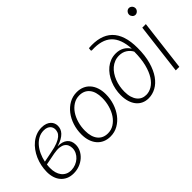

<svg xmlns="http://www.w3.org/2000/svg" viewBox="-33 -1240 1773 1773"><g transform="rotate(-45 853.5 -353.5)"><path d="M410.5 -408.5Q410.5 -389 403.8 -370Q397 -351 380.8 -333.8Q364.5 -316.5 338.2 -301.5Q312 -286.5 273.5 -275.5Q336.5 -276.5 370.2 -248Q404 -219.5 404 -167Q404 -132.5 388.2 -101Q372.5 -69.5 345.5 -45.5Q318.5 -21.5 282 -7.2Q245.5 7 203.5 7Q162.5 7 131.2 -7Q100 -21 78.8 -45.8Q57.5 -70.5 46.8 -104.2Q36 -138 36 -177.5Q36 -217.5 44.2 -257.2Q52.5 -297 68.2 -333.2Q84 -369.5 106.8 -400.8Q129.5 -432 158 -455Q186.5 -478 220.2 -491Q254 -504 292.5 -504Q324 -504 346.5 -495.5Q369 -487 383.2 -473.2Q397.5 -459.5 404 -442.5Q410.5 -425.5 410.5 -408.5ZM86 -227Q83 -205 83 -183Q82.5 -150 90.5 -121.8Q98.5 -93.5 114.2 -73Q130 -52.5 153.5 -41Q177 -29.5 208.5 -29.5Q239 -30 266.5 -41Q294 -52 314.8 -70.8Q335.5 -89.5 347.8 -114.2Q360 -139 360 -166.5Q360 -188.5 352 -207.5Q344 -226.5 326 -238.8Q308 -251 278.2 -254.8Q248.5 -258.5 205 -250.5ZM287 -470.5Q249 -470.5 217 -453.2Q185 -436 159.8 -406.8Q134.5 -377.5 117 -339Q99.5 -300.5 91 -258.5L193.5 -279Q251 -289.5 285.8 -303.8Q320.5 -318 339.2 -334.2Q358 -350.5 364.2 -367.5Q370.5 -384.5 370.5 -401Q370.5 -412.5 366.5 -424.8Q362.5 -437 352.8 -447.2Q343 -457.5 327 -464Q311 -470.5 287 -470.5Z M688.5 -31Q732 -31 767.8 -53.8Q803.5 -76.5 829 -114.2Q854.5 -152 868.2 -200.8Q882 -249.5 882 -301Q882 -381 846.5 -424Q811 -467 748 -467Q704.5 -467 668.8 -444.5Q633 -422 607.8 -384.8Q582.5 -347.5 568.5 -299Q554.5 -250.5 554.5 -198Q554.5 -118.5 589.8 -74.8Q625 -31 688.5 -31ZM684.5 6.5Q644.5 6.5 611.8 -7.5Q579 -21.5 555.8 -48Q532.5 -74.5 519.8 -112.2Q507 -150 507 -198Q507 -258.5 525 -314Q543 -369.5 575.8 -412Q608.5 -454.5 653.5 -479.8Q698.5 -505 752.5 -505Q792.5 -505 825.2 -491Q858 -477 881.2 -450.5Q904.5 -424 917.2 -386.2Q930 -348.5 930 -301.5Q930 -241 911.8 -185.5Q893.5 -130 861 -87.2Q828.5 -44.5 783.5 -19Q738.5 6.5 684.5 6.5Z M1119.5 -712Q1197.5 -718.5 1257.2 -702.2Q1317 -686 1357.5 -647Q1398 -608 1418.8 -545.2Q1439.5 -482.5 1439.5 -396Q1439.5 -295.5 1418 -220Q1396.5 -144.5 1361 -94.2Q1325.5 -44 1279.2 -19Q1233 6 1183 6Q1146.5 6 1116.5 -7.8Q1086.5 -21.5 1065 -47.8Q1043.5 -74 1031.8 -111.8Q1020 -149.5 1020 -197.5Q1020 -234.5 1027.5 -271.8Q1035 -309 1049.2 -342.8Q1063.5 -376.5 1084.2 -405.8Q1105 -435 1131.5 -456.8Q1158 -478.5 1190.2 -490.8Q1222.5 -503 1259.5 -503Q1305 -503 1339.5 -484Q1374 -465 1396.5 -428.5Q1389.5 -562 1323.8 -623.5Q1258 -685 1127 -678.5Q1114.5 -678.5 1117 -690.5ZM1189.5 -32Q1228 -32 1264.2 -53.5Q1300.5 -75 1329 -119.2Q1357.5 -163.5 1375 -231.8Q1392.5 -300 1393 -393.5Q1375.5 -426.5 1343.5 -447Q1311.5 -467.5 1267.5 -467.5Q1236 -467.5 1208.8 -456.8Q1181.5 -446 1159.2 -427Q1137 -408 1119.8 -382Q1102.5 -356 1090.8 -326Q1079 -296 1073 -262.8Q1067 -229.5 1067 -196Q1067 -155 1076.2 -124.2Q1085.5 -93.5 1101.8 -73Q1118 -52.5 1140.2 -42.2Q1162.5 -32 1189.5 -32Z M1648.5 -497.5 1588 0H1541.5L1602 -497.5ZM1685 -669Q1685 -660 1681.2 -652.2Q1677.5 -644.5 1671.5 -638.5Q1665.5 -632.5 1657.8 -629Q1650 -625.5 1642 -625.5Q1633.5 -625.5 1626 -629Q1618.5 -632.5 1613 -638.5Q1607.5 -644.5 1604 -652.2Q1600.5 -660 1600.5 -669Q1600.5 -678 1604 -686Q1607.5 -694 1613.2 -700.2Q1619 -706.5 1626.5 -710Q1634 -713.5 1642.5 -713.5Q1650.5 -713.5 1658.2 -710Q1666 -706.5 1672 -700.5Q1678 -694.5 1681.5 -686.2Q1685 -678 1685 -669Z"/></g></svg>

Font: Lato Light
Style: Italic
Weight: 300
Italic angle: -7°
Designer: Lukasz Dziedzic
Foundry: tyPoland Lukasz Dziedzic
Version: Version 2.007; 2014-02-27